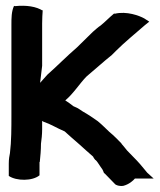

<svg xmlns="http://www.w3.org/2000/svg" viewBox="-20 -631 546 656"><path d="M10 -30C36 -12 91 -12 115 -32V-77L116 -78C118 -97 120 -119 120 -140C122 -154 124 -172 124 -189V-218L127 -216L129 -215C153 -207 173 -194 201 -182C217 -168 235 -151 252 -137C267 -124 280 -111 298 -96C298 -96 300 -91 306 -84H307C313 -78 314 -75 323 -62L330 -52C333 -47 332 -47 336 -38L337 -40L338 -38C349 -27 362 -13 374 -1C377 1 386 6 401 4C421 -1 435 -14 441 -21H505L483 -41C471 -55 463 -66 448 -82L414 -117C409 -123 403 -131 395 -140V-141C382 -154 370 -167 354 -180C342 -191 331 -203 314 -217C300 -227 281 -240 263 -250L251 -258C244 -263 237 -265 231 -268C222 -275 214 -281 203 -288C231 -311 253 -347 276 -370C306 -395 332 -419 362 -443L376 -457C407 -488 442 -516 475 -545L490 -557L473 -568C457 -577 413 -594 372 -584L370 -585C353 -571 339 -556 324 -544C316 -539 304 -528 297 -522L243 -469C208 -439 175 -405 142 -376C133 -366 126 -358 117 -348L124 -406V-551C124 -569 125 -581 126 -597L127 -594C104 -609 70 -614 31 -610L28 -611C19 -592 19 -569 19 -546V-239C19 -194 19 -148 14 -108C12 -99 10 -87 10 -72Z"/></svg>

Font: SolarCharger
Style: 950
Weight: 900
Designer: Mew Too
Foundry: Cannot Into Space Fonts/KineticPlasma Fonts
Version: Version 1.100